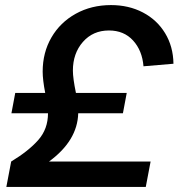

<svg xmlns="http://www.w3.org/2000/svg" viewBox="-20 -736 726 756"><path d="M169 -290H25L40 -370H158Q148 -422 148 -454Q148 -529 182.5 -588.5Q217 -648 278.5 -682Q340 -716 417 -716Q487 -716 542.5 -687Q598 -658 630 -605.5Q662 -553 663 -485L545 -475Q540 -537 504 -576.5Q468 -616 409 -616Q346 -616 306.5 -571Q267 -526 267 -458Q267 -428 279 -370H479L464 -290H288Q285 -182 173 -100H573L554 0H5L24 -100Q92 -141 130.5 -184.5Q169 -228 169 -290Z"/></svg>

Font: MedMera Sans Semibold
Style: Italic
Weight: 600
Italic angle: -11°
Designer: Kasper Nordkvist
Foundry: UNCUT.wtf
Version: Version 1.300